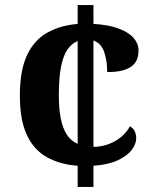

<svg xmlns="http://www.w3.org/2000/svg" viewBox="-20 -734 605 754"><path d="M285 -83Q216 -88 164.5 -116.5Q113 -145 85.5 -204Q58 -263 58 -358Q58 -458 86.5 -518Q115 -578 167 -606.5Q219 -635 285 -640V-714H347V-640Q405 -637 444.5 -622.5Q484 -608 504 -585.5Q524 -563 524 -536Q524 -520 519.5 -505Q515 -490 501.5 -477.5Q488 -465 463.5 -458Q439 -451 401 -451Q401 -494 389.5 -529Q378 -564 347 -575V-157Q381 -158 409 -169Q437 -180 458 -198Q479 -216 490 -238Q503 -231 509 -218.5Q515 -206 515 -192Q515 -169 497.5 -145.5Q480 -122 442.5 -104.5Q405 -87 347 -83V0H285ZM285 -573Q261 -563 244.5 -539Q228 -515 219.5 -471Q211 -427 211 -359Q211 -308 218.5 -269.5Q226 -231 242 -206Q258 -181 285 -169Z"/></svg>

Font: Noto Serif Hebrew
Style: Bold
Weight: 700
Version: Version 2.003